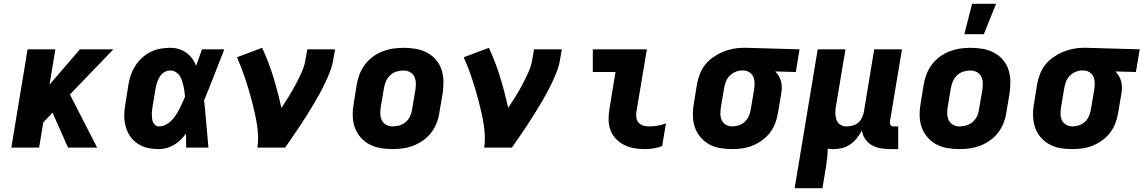

<svg xmlns="http://www.w3.org/2000/svg" viewBox="-20 -781 6051 1016"><path d="M340 0 258 -185 209 -133 187 0H40L126 -520H273L242 -333L403 -520H580L350 -281L494 0Z M821 8Q790 8 761 1.5Q732 -5 708 -21Q684 -37 668 -61Q652 -85 644.5 -114Q637 -143 637.5 -173.5Q638 -204 644 -235L660 -335Q664 -361 673 -386Q682 -411 697 -434.5Q712 -458 733 -476.5Q754 -495 778.5 -507Q803 -519 829 -523.5Q855 -528 880 -528Q904 -528 926 -521.5Q948 -515 966 -502Q984 -489 997 -471Q1010 -453 1018 -433Q1026 -455 1033.5 -476.5Q1041 -498 1049 -520H1167Q1140 -452 1114 -384.5Q1088 -317 1060 -250Q1067 -188 1072 -125Q1077 -62 1083 0H965Q965 -18 965 -36.5Q965 -55 964 -74Q951 -56 935.5 -41Q920 -26 901 -14.5Q882 -3 861.5 2.5Q841 8 821 8ZM822 -112Q839 -112 856 -120.5Q873 -129 886 -142Q899 -155 909.5 -170.5Q920 -186 928.5 -202.5Q937 -219 944.5 -235.5Q952 -252 959 -269Q958 -284 956 -298.5Q954 -313 950.5 -327.5Q947 -342 942.5 -356Q938 -370 930 -381.5Q922 -393 909 -400.5Q896 -408 880 -408Q864 -408 849.5 -399Q835 -390 826 -376Q817 -362 812 -346.5Q807 -331 804 -316L787 -216Q786 -205 784.5 -194.5Q783 -184 783.5 -173.5Q784 -163 785 -152.5Q786 -142 790.5 -133Q795 -124 803 -118Q811 -112 822 -112Z M1342 0Q1347 -32 1345.5 -64Q1344 -96 1339 -126.5Q1334 -157 1327 -187.5Q1320 -218 1312.5 -247.5Q1305 -277 1296 -306.5Q1287 -336 1277.5 -365Q1268 -394 1257 -422.5Q1246 -451 1234 -478L1367 -528Q1402 -453 1426.5 -373Q1451 -293 1469 -210Q1490 -241 1509 -272Q1528 -303 1545 -335Q1562 -367 1577 -400.5Q1592 -434 1597 -468L1606 -520H1753L1744 -468Q1739 -436 1727.5 -405.5Q1716 -375 1701.5 -344.5Q1687 -314 1671 -284.5Q1655 -255 1637.5 -226Q1620 -197 1602 -168.5Q1584 -140 1565.5 -112Q1547 -84 1527.5 -56Q1508 -28 1489 0Z M2057 8Q2024 8 1992.5 2.5Q1961 -3 1934 -17.5Q1907 -32 1887 -55.5Q1867 -79 1857 -108Q1847 -137 1846.5 -169.5Q1846 -202 1852 -235L1868 -335Q1873 -363 1883.5 -390Q1894 -417 1912 -440.5Q1930 -464 1954 -481.5Q1978 -499 2005.5 -509.5Q2033 -520 2060.5 -524Q2088 -528 2116 -528Q2149 -528 2180.5 -522.5Q2212 -517 2239.5 -502.5Q2267 -488 2287 -464.5Q2307 -441 2316.5 -412Q2326 -383 2326.5 -350.5Q2327 -318 2322 -285L2305 -185Q2301 -157 2290.5 -130Q2280 -103 2262 -79.5Q2244 -56 2219.5 -38.5Q2195 -21 2168 -10.5Q2141 0 2113 4Q2085 8 2057 8ZM2057 -112Q2076 -112 2094.5 -117.5Q2113 -123 2128 -136.5Q2143 -150 2151 -168Q2159 -186 2161 -204L2178 -304Q2181 -323 2180.5 -341.5Q2180 -360 2172.5 -375.5Q2165 -391 2149.5 -399.5Q2134 -408 2116 -408Q2097 -408 2078.5 -402.5Q2060 -397 2045.5 -383.5Q2031 -370 2023 -352Q2015 -334 2012 -316L1995 -216Q1992 -197 1992.5 -178.5Q1993 -160 2000.5 -144.5Q2008 -129 2023.5 -120.5Q2039 -112 2057 -112Z M2542 0Q2547 -32 2545.5 -64Q2544 -96 2539 -126.5Q2534 -157 2527 -187.5Q2520 -218 2512.5 -247.5Q2505 -277 2496 -306.5Q2487 -336 2477.5 -365Q2468 -394 2457 -422.5Q2446 -451 2434 -478L2567 -528Q2602 -453 2626.5 -373Q2651 -293 2669 -210Q2690 -241 2709 -272Q2728 -303 2745 -335Q2762 -367 2777 -400.5Q2792 -434 2797 -468L2806 -520H2953L2944 -468Q2939 -436 2927.5 -405.5Q2916 -375 2901.5 -344.5Q2887 -314 2871 -284.5Q2855 -255 2837.5 -226Q2820 -197 2802 -168.5Q2784 -140 2765.5 -112Q2747 -84 2727.5 -56Q2708 -28 2689 0Z M3395 8Q3365 8 3337 3.5Q3309 -1 3284 -13.5Q3259 -26 3240 -45.5Q3221 -65 3211 -91Q3201 -117 3200.5 -146Q3200 -175 3205 -205L3237 -400H3117V-520H3403L3347 -185Q3345 -170 3348 -155Q3351 -140 3361 -130Q3371 -120 3385 -116Q3399 -112 3415 -112Q3437 -112 3460 -116Q3483 -120 3504 -128L3484 -8Q3463 0 3440 4Q3417 8 3395 8Z M3854 8Q3821 8 3789.5 2.5Q3758 -3 3731.5 -18Q3705 -33 3685.5 -56.5Q3666 -80 3656.5 -109Q3647 -138 3646.5 -170.5Q3646 -203 3652 -235L3668 -335Q3673 -362 3683 -388.5Q3693 -415 3711 -438Q3729 -461 3753.5 -478Q3778 -495 3804 -506Q3830 -517 3857.5 -522.5Q3885 -528 3912 -528H3931L4211 -520L4191 -400L4082 -403Q4093 -393 4101 -379Q4109 -365 4113 -350Q4117 -335 4117 -318.5Q4117 -302 4114 -285L4097 -185Q4093 -158 4083 -131Q4073 -104 4055.5 -80.5Q4038 -57 4014 -39.5Q3990 -22 3963.5 -11Q3937 0 3909 4Q3881 8 3854 8ZM3854 -112Q3872 -112 3890 -118Q3908 -124 3922 -137.5Q3936 -151 3943.5 -169Q3951 -187 3953 -204L3970 -304Q3973 -322 3973 -339.5Q3973 -357 3967 -372.5Q3961 -388 3947.5 -397.5Q3934 -407 3916 -408H3905Q3888 -408 3871 -400.5Q3854 -393 3841 -380Q3828 -367 3821.5 -350Q3815 -333 3812 -316L3795 -216Q3792 -197 3792 -179Q3792 -161 3799 -145.5Q3806 -130 3821 -121Q3836 -112 3854 -112Z M4185 215 4307 -520H4454L4403 -216Q4400 -198 4400.5 -180Q4401 -162 4406.5 -146.5Q4412 -131 4426 -121.5Q4440 -112 4458 -112Q4474 -112 4490.5 -116Q4507 -120 4520 -130.5Q4533 -141 4540.5 -156.5Q4548 -172 4551 -187L4606 -520H4753L4689 -137Q4689 -132 4689.5 -127Q4690 -122 4693 -118.5Q4696 -115 4700.5 -113.5Q4705 -112 4710 -112H4733V8H4690Q4664 8 4639 3.5Q4614 -1 4593 -13Q4572 -25 4558 -45.5Q4544 -66 4541 -91Q4530 -70 4515 -51Q4500 -32 4480.5 -18Q4461 -4 4438.5 2Q4416 8 4394 8Q4385 8 4376.5 7.5Q4368 7 4360 5Q4360 30 4357 56Q4354 82 4350 107L4332 215Z M5057 8Q5024 8 4992.5 2.5Q4961 -3 4934 -17.5Q4907 -32 4887 -55.5Q4867 -79 4857 -108Q4847 -137 4846.5 -169.5Q4846 -202 4852 -235L4868 -335Q4873 -363 4883.5 -390Q4894 -417 4912 -440.5Q4930 -464 4954 -481.5Q4978 -499 5005.5 -509.5Q5033 -520 5060.5 -524Q5088 -528 5116 -528Q5149 -528 5180.5 -522.5Q5212 -517 5239.5 -502.5Q5267 -488 5287 -464.5Q5307 -441 5316.5 -412Q5326 -383 5326.5 -350.5Q5327 -318 5322 -285L5305 -185Q5301 -157 5290.5 -130Q5280 -103 5262 -79.5Q5244 -56 5219.5 -38.5Q5195 -21 5168 -10.5Q5141 0 5113 4Q5085 8 5057 8ZM5057 -112Q5076 -112 5094.5 -117.5Q5113 -123 5128 -136.5Q5143 -150 5151 -168Q5159 -186 5161 -204L5178 -304Q5181 -323 5180.5 -341.5Q5180 -360 5172.5 -375.5Q5165 -391 5149.5 -399.5Q5134 -408 5116 -408Q5097 -408 5078.5 -402.5Q5060 -397 5045.5 -383.5Q5031 -370 5023 -352Q5015 -334 5012 -316L4995 -216Q4992 -197 4992.5 -178.5Q4993 -160 5000.5 -144.5Q5008 -129 5023.5 -120.5Q5039 -112 5057 -112ZM5083 -600 5124 -761H5251L5186 -600Z M5654 8Q5621 8 5589.5 2.5Q5558 -3 5531.5 -18Q5505 -33 5485.5 -56.5Q5466 -80 5456.5 -109Q5447 -138 5446.5 -170.5Q5446 -203 5452 -235L5468 -335Q5473 -362 5483 -388.5Q5493 -415 5511 -438Q5529 -461 5553.5 -478Q5578 -495 5604 -506Q5630 -517 5657.5 -522.5Q5685 -528 5712 -528H5731L6011 -520L5991 -400L5882 -403Q5893 -393 5901 -379Q5909 -365 5913 -350Q5917 -335 5917 -318.5Q5917 -302 5914 -285L5897 -185Q5893 -158 5883 -131Q5873 -104 5855.5 -80.5Q5838 -57 5814 -39.5Q5790 -22 5763.5 -11Q5737 0 5709 4Q5681 8 5654 8ZM5654 -112Q5672 -112 5690 -118Q5708 -124 5722 -137.5Q5736 -151 5743.5 -169Q5751 -187 5753 -204L5770 -304Q5773 -322 5773 -339.5Q5773 -357 5767 -372.5Q5761 -388 5747.5 -397.5Q5734 -407 5716 -408H5705Q5688 -408 5671 -400.5Q5654 -393 5641 -380Q5628 -367 5621.5 -350Q5615 -333 5612 -316L5595 -216Q5592 -197 5592 -179Q5592 -161 5599 -145.5Q5606 -130 5621 -121Q5636 -112 5654 -112Z"/></svg>

Font: Iosevka Heavy Extended Oblique
Style: Regular
Weight: 900
Width: 7
Italic angle: -9°
Monospace: yes
Designer: Belleve Invis
Foundry: Belleve Invis
Version: Version 32.5.0; ttfautohint (v1.8.4)